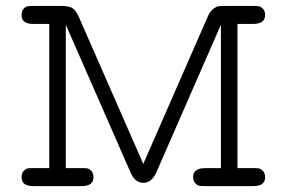

<svg xmlns="http://www.w3.org/2000/svg" viewBox="-20 -631 973 651"><path d="M53.2 -29.8Q53.2 -43.9 60.5 -51.5Q67.9 -59.1 74.5 -60.1Q81.1 -61 92.8 -61H147V-549.8H92.8Q52.7 -549.8 53.2 -580.1Q53.2 -594.2 60.5 -601.6Q67.9 -608.9 74.5 -609.9Q81.1 -610.8 92.8 -610.8H189Q213.9 -610.8 225.3 -603.5Q236.8 -596.2 247.1 -574.2L465.8 -75.2L685.1 -576.2Q691.9 -592.3 702.9 -600.6Q713.9 -608.9 721.4 -609.9Q729 -610.8 743.2 -610.8H838.9Q851.1 -610.8 857.4 -609.9Q863.8 -608.9 871.3 -601.6Q878.9 -594.2 878.9 -580.1Q878.9 -550.3 838.9 -549.8H785.2V-61H838.9Q851.1 -61 857.4 -60.1Q863.8 -59.1 871.3 -51.5Q878.9 -43.9 878.9 -29.8Q878.9 0 838.9 0H674.8Q662.6 0 656.2 -1Q649.9 -2 642.3 -9.5Q634.8 -17.1 634.8 -30.8Q634.8 -60.5 674.8 -61H729V-544.9H728L509.8 -45.9Q493.7 -10.7 465.8 -11.2Q437 -11.2 421.9 -47.9L204.1 -544.9H203.1V-61H256.8Q269 -61 275.6 -60.1Q282.2 -59.1 289.6 -51.5Q296.9 -43.9 296.9 -29.8Q296.9 0 256.8 0H92.8Q53.2 0 53.2 -29.8Z"/></svg>

Font: CMU Typewriter Text Variable Width
Style: Medium
Weight: 500
Version: Version 0.7.0